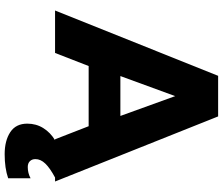

<svg xmlns="http://www.w3.org/2000/svg" viewBox="-86 -653 955 823"><g transform="rotate(90 391.5 -241.5)"><path d="M696 117Q722 117 744 105V201Q701 216 641 216Q583 216 546.5 192Q510 168 510 119Q510 81 529 50.5Q548 20 581 0H577L521 -144H263L207 0H25L305 -699H479L758 0H741Q700 22 681 42Q662 62 662 84Q662 99 671 108Q680 117 696 117ZM477 -280 392 -515 306 -280Z"/></g></svg>

Font: Prompt
Style: Bold
Weight: 700
Designer: Katatrad Team
Foundry: CadsonDemak
Version: Version 1.000